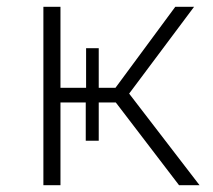

<svg xmlns="http://www.w3.org/2000/svg" viewBox="-20 -542 623 562"><path d="M319 -242H269V-130H231V-242H157V0H107V-522H157V-285H232V-401H269V-285H318L493 -522H548L358 -268L564 0H504Z"/></svg>

Font: Montserrat Atlas Light
Style: Regular
Weight: 300
Designer: Julieta Ulanovsky
Foundry: Julieta Ulanovsky
Version: Version 7.200